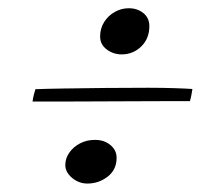

<svg xmlns="http://www.w3.org/2000/svg" viewBox="-20 -555 498 466"><path d="M275.5 -423Q255 -423 239 -435Q223 -447 223 -466.5Q223 -486 232.8 -501.5Q242.5 -517 258.5 -526Q274.5 -535 292.5 -535Q313.5 -535 328 -523.2Q342.5 -511.5 342.5 -491.5Q342.5 -461.5 322.8 -442.2Q303 -423 275.5 -423ZM192 -109.5Q171.5 -109.5 155 -123.2Q138.5 -137 138.5 -154.5Q138.5 -170.5 148.2 -184.5Q158 -198.5 174.2 -207Q190.5 -215.5 210.5 -215.5Q233 -215.5 248 -203Q263 -190.5 263 -172Q263 -143 241.2 -126.2Q219.5 -109.5 192 -109.5ZM59 -308.5Q59.5 -312 60.2 -316.5Q61 -321 62.5 -326.5Q64 -332 66 -338.5Q89 -339.5 135 -340.2Q181 -341 235.5 -341.5Q290 -342 339 -342Q374.5 -342 404.2 -341Q434 -340 447 -339Q446.5 -335.5 444.8 -325.8Q443 -316 441 -309.5Q419.5 -309.5 380.5 -309.5Q341.5 -309.5 294.8 -309.2Q248 -309 201.8 -308.8Q155.5 -308.5 117.5 -308.5Q79.5 -308.5 59 -308.5Z"/></svg>

Font: Grandstander Thin
Style: Italic
Weight: 100
Italic angle: -15°
Designer: Tyler Finck
Foundry: Etcetera Type Co
Version: Version 1.200